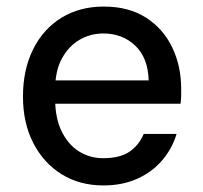

<svg xmlns="http://www.w3.org/2000/svg" viewBox="-20 -553 617 585"><path d="M295 12Q223 12 168 -22Q113 -56 81.5 -117Q50 -178 50 -259Q50 -341 81 -403Q112 -465 167.5 -499Q223 -533 296 -533Q372 -533 424.5 -499.5Q477 -466 504.5 -409Q532 -352 532 -283Q532 -273 532 -262Q532 -251 530 -237H124V-308H433Q431 -377 392 -414Q353 -451 295 -451Q255 -451 222 -431.5Q189 -412 168.5 -374.5Q148 -337 148 -280V-252Q148 -193 168 -152.5Q188 -112 221 -91.5Q254 -71 294 -71Q345 -71 374 -90.5Q403 -110 418 -145H518Q505 -101 474.5 -65Q444 -29 398.5 -8.5Q353 12 295 12Z"/></svg>

Font: DM Sans 10pt Medium
Style: Regular
Weight: 500
Version: Version 4.004;gftools[0.9.30]